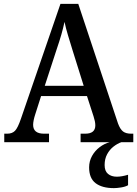

<svg xmlns="http://www.w3.org/2000/svg" viewBox="-20 -734 708 991"><path d="M2 0V-44H17Q43 -44 57.5 -59Q72 -74 88 -121L292 -714H384L589 -97Q600 -67 615 -55.5Q630 -44 657 -44H668V0H396V-44H420Q472 -44 472 -87Q472 -97 469.5 -109Q467 -121 463 -133L429 -238H192L161 -141Q157 -129 154 -114.5Q151 -100 151 -90Q151 -44 207 -44H233V0ZM211 -291H412L355 -473Q342 -515 331 -551.5Q320 -588 313 -621Q306 -588 296.5 -555Q287 -522 273 -481ZM568 237Q507 237 473.5 211.5Q440 186 440 130Q440 98 455 71Q470 44 494.5 25.5Q519 7 546 0H606Q586 7 566 22.5Q546 38 533 62Q520 86 520 118Q520 149 537.5 163.5Q555 178 583 178Q608 178 641 168V222Q627 230 605 233.5Q583 237 568 237Z"/></svg>

Font: Noto Serif Georgian SemiCondensed Medium
Style: Regular
Weight: 500
Width: 4
Designer: Monotype Design Team, Akaki Razmadze
Foundry: Google LLC
Version: Version 2.003; ttfautohint (v1.8.4.7-5d5b)